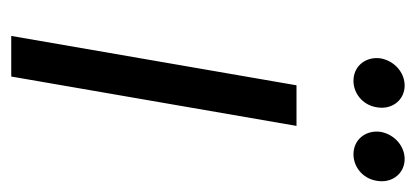

<svg xmlns="http://www.w3.org/2000/svg" viewBox="-224 -534 757 350"><g transform="rotate(90 155.0 -358.5)"><path d="M45 0H119L209 -520H135ZM257 -624C282 -622 305 -640 309 -666C314 -692 298 -715 273 -717C248 -719 225 -700 220 -674C216 -648 232 -626 257 -624ZM123 -624C148 -622 171 -640 175 -666C180 -692 164 -715 139 -717C114 -719 91 -700 86 -674C82 -648 98 -626 123 -624Z"/></g></svg>

Font: Fixel Display
Style: Italic
Weight: 400
Italic angle: -10°
Designer: AlfaBravo + MacPaw
Foundry: Kyrylo Tkachov, Marchela Mozhyna, Serhii Makarenko, Maria Weinstein, Zakhar Kryvoshyya
Version: Version 1.210;Glyphs 3.2 (3217)